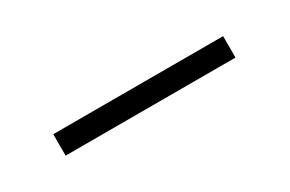

<svg xmlns="http://www.w3.org/2000/svg" viewBox="2 -86 632 419"><g transform="rotate(-30 317.5 123.0)"><path d="M103 96H531V150H103Z"/></g></svg>

Font: Titillium Web[RUS by Daymarius]
Style: Regular
Weight: 300
Designer: Cyrillization by Daymarius
Foundry: Cyrillization by Daymarius
Version: Version 1.002 September 12, 2018